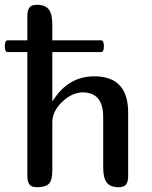

<svg xmlns="http://www.w3.org/2000/svg" viewBox="-25 -780 634 800"><path d="M89 -612V-713Q89 -737 97.5 -748.5Q106 -760 129 -760Q163 -760 178 -741Q193 -722 193 -678V-612H396Q408 -612 408 -587Q408 -563 396 -563H193V-360H195Q259 -462 368 -462Q509 -462 509 -311V-47Q509 -23 500.5 -11.5Q492 0 469 0Q435 0 420 -19Q405 -38 405 -82V-292Q405 -395 320 -395Q276 -395 234.5 -356Q193 -317 193 -270V-71Q193 -28 178.5 -14Q164 0 129 0Q106 0 97.5 -11.5Q89 -23 89 -47V-563H7Q-5 -563 -5 -587Q-5 -612 7 -612Z"/></svg>

Font: Marmelad
Style: Regular
Weight: 400
Designer: Manvel Shmavonyan
Foundry: Cyreal
Version: Version 1.001;PS 001.001;hotconv 1.0.88;makeotf.lib2.5.64775